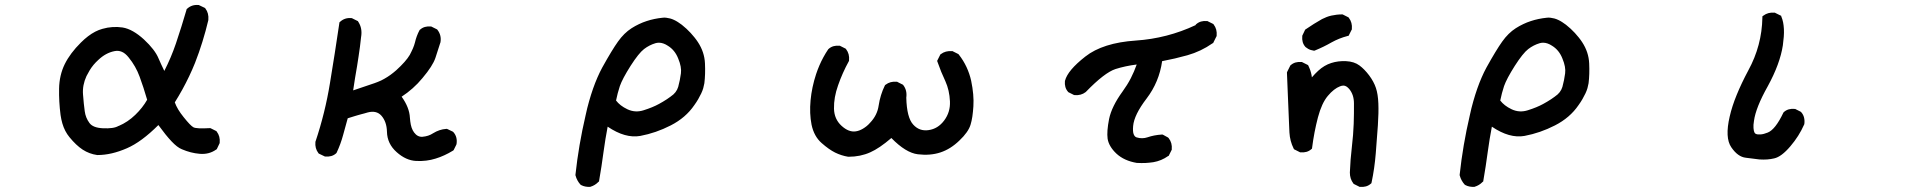

<svg xmlns="http://www.w3.org/2000/svg" viewBox="-20 -600 7540 760"><path d="M364.7 13.7Q333.5 9.3 307.1 -7.8Q281.2 -24.9 254.9 -57.1Q245.6 -68.4 238.5 -82Q231.4 -95.7 226.8 -111.6Q222.2 -127.4 219.7 -145Q212.9 -197.8 213.9 -249Q214.8 -302.2 236.3 -346.2Q257.8 -389.6 300.3 -431.6Q314.5 -445.8 328.6 -456.5Q342.8 -467.3 356.9 -474.6Q371.1 -481.9 385.3 -485.8Q405.8 -491.7 425.8 -492.9Q445.8 -494.1 465.3 -491.2Q485.8 -487.8 506.8 -475.8Q527.8 -463.9 549.8 -443.8Q593.3 -403.3 607.4 -369.1Q617.7 -345.2 630.4 -319.3Q657.2 -371.6 676.3 -427.7Q698.7 -494.1 718.3 -561.5L718.8 -564L721.2 -565.9Q739.7 -582.5 765.6 -580.1H767.1L769 -579.1L789.6 -569.3L791.5 -568.4L793 -566.4Q807.1 -547.9 804.7 -521.5V-521V-520.5Q794.4 -477.1 781.2 -434.6Q768.1 -392.1 752 -351.1Q741.2 -324.2 728.5 -297.6Q715.8 -271 701.7 -245.4Q687.5 -219.7 671.9 -194.8Q676.8 -181.2 685.5 -166.5Q694.3 -151.9 707 -136.2Q733.9 -102.5 745.6 -96.2Q757.3 -89.8 810.1 -92.8H812.5L814.9 -91.8L834.5 -82L836.4 -81.1L837.9 -79.1Q852.1 -60.5 849.6 -35.2V-33.7L848.6 -31.7L838.9 -11.2L837.9 -9.3L835.4 -7.8Q807.1 12.2 770 8.8Q734.9 5.9 699.7 -9.3Q681.6 -16.6 659.2 -40.3Q636.7 -64 606.9 -105Q540 -38.1 482.4 -13.2Q420.9 13.7 366.2 13.7H365.7ZM450.2 -101.6Q485.8 -116.7 515.6 -145.5Q544.4 -173.3 562.5 -205.1Q547.9 -255.4 532.7 -296.4Q517.6 -337.9 489.3 -372.6Q476.1 -389.2 462.2 -395Q448.2 -400.9 432.6 -397.5Q398.4 -390.6 369.1 -362.8Q358.9 -353.5 350.3 -343.3Q341.8 -333 335 -321.8Q328.1 -310.5 322.3 -298.8Q305.7 -262.7 308.6 -226.1Q311.5 -187.5 315.4 -159.7Q318.8 -133.8 334 -113.3Q347.7 -94.2 387.2 -92.3Q408.2 -91.3 423.8 -93.5Q439.5 -95.7 449.2 -101.6H449.7Z M1627.4 37.1Q1586.9 35.2 1550.3 2.4Q1512.7 -30.8 1511.7 -78.6Q1510.7 -118.2 1489.7 -142.1Q1470.2 -164.1 1435.1 -154.8Q1428.7 -152.8 1422.4 -151.1Q1416 -149.4 1409.4 -147.7Q1402.8 -146 1396.2 -144Q1389.6 -142.1 1383.1 -140.1Q1376.5 -138.2 1369.9 -136Q1363.3 -133.8 1356.4 -131.8Q1347.7 -99.1 1338.4 -66.4Q1328.6 -29.8 1312.5 4.4L1311.5 5.9L1310.1 7.3Q1293.5 22 1267.6 19.5H1266.1L1264.2 18.6L1243.7 8.8L1241.7 7.8L1240.2 5.9Q1226.1 -12.7 1228.5 -38.1V-39.1L1229 -40Q1267.1 -153.8 1286.1 -271Q1305.7 -389.2 1323.2 -508.3L1323.7 -511.7L1326.7 -514.2Q1345.2 -530.8 1371.1 -528.3H1373L1374.5 -527.3L1394 -517.6L1396.5 -516.6L1397.9 -514.2Q1415.5 -487.8 1409.2 -452.6Q1407.2 -433.6 1404.8 -414.8Q1402.3 -396 1399.4 -377Q1396.5 -357.9 1393.6 -339.4Q1389.2 -314.9 1385.3 -290.5Q1381.3 -266.1 1377.9 -242.2Q1421.4 -256.8 1462.9 -271Q1469.2 -273.4 1475.8 -275.9Q1482.4 -278.3 1488.8 -281.5Q1495.1 -284.7 1501.2 -288.1Q1507.3 -291.5 1513.4 -295.4Q1519.5 -299.3 1525.4 -303.5Q1531.2 -307.6 1536.9 -312.3Q1542.5 -316.9 1548.3 -321.8Q1586.9 -356.9 1602.1 -382.8Q1605.5 -389.2 1608.6 -395.8Q1611.8 -402.3 1614.5 -408.4Q1617.2 -414.6 1619.1 -420.4Q1621.1 -426.3 1622.6 -432.1Q1628.4 -457.5 1640.6 -480.5L1641.6 -481.9L1643.1 -482.9Q1659.7 -497.6 1685.5 -495.1H1687.5L1689 -494.1L1708.5 -484.4L1710.4 -483.4L1711.9 -481.4Q1728 -460.4 1723.6 -433.1V-432.1L1723.1 -431.6Q1713.4 -400.4 1703.6 -371.1Q1698.2 -355 1685.5 -335.2Q1672.9 -315.4 1652.3 -291Q1634.3 -269 1613.3 -250.5Q1592.3 -231.9 1569.8 -217.3Q1600.6 -174.3 1602.5 -134.3Q1603 -126.5 1604 -119.4Q1605 -112.3 1606.2 -106.2Q1607.4 -100.1 1609.4 -94.5Q1611.3 -88.9 1613.8 -84.2Q1616.2 -79.6 1619.1 -75.7Q1632.8 -57.1 1652.3 -58.6Q1664.1 -59.6 1674.6 -63Q1685.1 -66.4 1694.8 -72.8Q1706.5 -80.1 1719.5 -84.5Q1732.4 -88.9 1746.1 -89.8H1749L1751.5 -88.9L1772 -79.1L1773.4 -78.1L1774.9 -76.7Q1791.5 -57.6 1787.1 -29.8L1786.6 -28.3L1786.1 -26.9L1776.4 -7.3L1774.9 -4.9L1772.5 -3.4Q1755.9 6.8 1738.8 14.6Q1721.7 22.5 1704.1 27.8Q1668.5 39.1 1627.4 37.1Z M2314.9 139.6Q2295.9 140.6 2280.8 132.8L2279.3 131.8L2277.8 130.9Q2263.7 115.2 2258.3 95.2L2257.8 93.8V91.8Q2270.5 -25.9 2297.9 -143.1Q2304.2 -172.9 2311.8 -199.2Q2319.3 -225.6 2327.6 -249.3Q2335.9 -272.9 2345 -293.7Q2354 -314.5 2363.8 -332.5Q2402.8 -402.8 2426.3 -435.5Q2450.2 -469.2 2480 -488.3Q2494.6 -497.6 2509.5 -504.6Q2524.4 -511.7 2539.6 -516.6Q2569.3 -526.4 2602.5 -529.8Q2609.9 -530.8 2617.4 -529.8Q2625 -528.8 2632.6 -526.9Q2640.1 -524.9 2647.9 -521.2Q2655.8 -517.6 2663.3 -512.7Q2670.9 -507.8 2678.7 -502Q2688.5 -494.1 2697.3 -486.1Q2706.1 -478 2713.9 -469.5Q2721.7 -460.9 2729 -451.9Q2736.3 -442.9 2742.7 -433.1Q2768.6 -393.6 2770.5 -349.1Q2772.5 -306.2 2768.1 -270.5Q2766.6 -261.2 2763.7 -251Q2760.7 -240.7 2755.6 -230Q2750.5 -219.2 2743.9 -207.8Q2737.3 -196.3 2728.5 -184.1Q2694.3 -133.8 2634.8 -103.5Q2576.7 -73.7 2514.6 -62Q2455.1 -51.3 2385.3 -98.6Q2376 -50.3 2369.1 0.5Q2361.3 59.1 2351.6 114.7L2351.1 118.2L2348.6 120.1Q2335.4 133.8 2317.4 139.2L2316.4 139.6ZM2635.3 -218.3Q2657.7 -232.9 2664.6 -256.3Q2671.9 -283.2 2675.3 -309.6Q2678.7 -334.5 2664.6 -368.2Q2651.4 -401.9 2623.5 -418.9Q2614.7 -424.8 2606.2 -427.7Q2597.7 -430.7 2589.8 -430.9Q2582 -431.2 2575.2 -429.2Q2550.3 -421.9 2529.3 -405.8Q2508.3 -389.6 2476.1 -339.4Q2460 -314 2449.2 -293.7Q2438.5 -273.4 2433.6 -259.3Q2424.3 -231 2418.5 -202.1Q2426.3 -191.9 2437.3 -183.3Q2448.2 -174.8 2463.4 -167.5Q2494.6 -152.8 2527.8 -163.6Q2563.5 -174.8 2588.4 -188.5Q2596.2 -192.9 2604.2 -197.5Q2612.3 -202.1 2619.9 -207.3Q2627.4 -212.4 2634.8 -217.8H2635.3Z M3337.4 20.5Q3310.5 16.1 3285.6 3.9Q3261.2 -8.3 3232.4 -33.7Q3202.1 -60.1 3192.4 -106.4Q3183.6 -150.9 3188.5 -203.1Q3193.4 -254.9 3210.4 -306.6Q3216.3 -324.2 3223.4 -340.8Q3230.5 -357.4 3239.3 -373.5Q3248 -389.6 3258.3 -404.8L3259.3 -405.8L3260.3 -406.7Q3276.9 -421.4 3302.7 -418.9H3304.7L3306.2 -418L3325.7 -408.2L3327.6 -407.2L3329.1 -405.3Q3343.3 -386.7 3340.8 -361.3V-359.4L3339.8 -357.4Q3314.5 -311.5 3297.4 -262.2Q3280.3 -214.4 3281.2 -169.9Q3282.2 -128.4 3311 -102.1Q3339.8 -75.7 3367.7 -80.1Q3374.5 -81.1 3381.6 -83.7Q3388.7 -86.4 3395.8 -90.6Q3402.8 -94.7 3410.2 -100.6Q3417.5 -106.4 3424.3 -114.3Q3452.6 -144 3458 -182.1Q3464.4 -224.6 3482.4 -261.2L3483.4 -263.2L3485.4 -264.6Q3503.9 -278.8 3529.3 -276.4H3531.2L3532.7 -275.4L3552.2 -265.6L3554.2 -264.6L3555.7 -262.7Q3571.3 -242.2 3567.4 -213.4Q3569.3 -133.8 3595.2 -106.4Q3619.6 -79.6 3655.8 -85Q3692.9 -90.3 3717.3 -123Q3742.2 -156.2 3740.2 -198.7Q3738.3 -242.7 3722.2 -278.3Q3704.6 -315.4 3690.9 -355L3689.5 -358.9L3691.4 -362.8L3701.2 -382.3L3702.1 -384.3L3704.1 -385.7Q3722.7 -399.9 3749 -397.5H3751L3752.4 -396.5L3772 -386.7L3773.9 -385.7L3775.4 -383.8Q3793.5 -360.8 3805.7 -334.7Q3817.9 -308.6 3824.2 -280.3Q3835.9 -224.1 3833 -179.2Q3831.5 -156.7 3828.9 -138.7Q3826.2 -120.6 3821.8 -106.4Q3817.4 -91.8 3806.4 -76.2Q3795.4 -60.5 3777.8 -43.9Q3742.7 -9.8 3702.4 3.4Q3662.1 16.6 3613.3 10.7Q3565.4 4.9 3508.3 -53.7Q3460.4 -12.7 3424.8 2.9Q3385.7 20.5 3338.9 20.5H3337.9Z M4480 44.9Q4430.2 36.6 4399.4 8.3Q4384.3 -5.9 4375.5 -20.8Q4366.7 -35.6 4364.3 -50.8Q4360.4 -79.6 4370.1 -128.9Q4380.4 -178.7 4423.8 -238.3Q4432.6 -250.5 4440.9 -263.7Q4449.2 -276.9 4456.1 -290.3Q4462.9 -303.7 4468.8 -317.4Q4474.6 -331.1 4479.5 -344.7Q4434.1 -338.9 4395.5 -326.7Q4352.1 -312.5 4278.3 -236.3L4277.8 -235.8L4277.3 -235.4Q4258.8 -221.2 4233.4 -223.6H4231.4L4230 -224.6L4210.4 -234.4L4208.5 -235.4L4207.5 -236.8Q4192.9 -253.4 4195.3 -279.3V-279.8L4195.8 -280.8Q4206.1 -321.3 4275.9 -376Q4310.5 -403.3 4360.6 -419.2Q4410.6 -435.1 4476.1 -439.5Q4600.1 -447.8 4712.4 -500.5L4712.9 -501.5L4713.9 -503.4L4715.3 -504.4Q4731.9 -519 4757.8 -516.6H4759.8L4761.2 -515.6L4780.8 -505.9L4782.7 -504.9L4784.2 -502.9Q4798.3 -484.4 4795.9 -459V-457L4794.9 -455.6L4783.2 -432.1L4782.2 -429.7L4779.8 -428.7Q4733.9 -396.5 4680.2 -381.3Q4631.8 -367.7 4580.1 -357.9Q4574.2 -316.4 4558.8 -279.5Q4543.5 -242.7 4518.6 -210Q4469.2 -145.5 4465.3 -101.1Q4463.4 -79.6 4467.3 -69.1Q4471.2 -58.6 4479 -56.2Q4501 -49.3 4522.5 -56.6Q4535.2 -61 4549.1 -63.7Q4563 -66.4 4578.6 -67.4H4581.5L4584 -66.4L4603.5 -55.7L4605 -54.2L4606.4 -52.7Q4620.6 -34.2 4618.2 -8.8V-6.8L4617.2 -5.4L4607.4 14.2L4606.4 16.6L4604 17.6Q4577.1 36.6 4545.4 42Q4538.1 43 4530 43.9Q4522 44.9 4513.9 45.2Q4505.9 45.4 4497.6 45.4Q4489.3 45.4 4481 44.9H4480.5Z M5359.9 138.7 5340.3 128.9 5338.4 127.9 5336.9 126Q5323.2 107.9 5323.2 83Q5325.2 31.2 5331.1 -18.1Q5336.9 -67.4 5338.4 -109.9Q5339.8 -152.3 5339.4 -190.9Q5339.4 -199.7 5338.1 -207.8Q5336.9 -215.8 5334.5 -222.9Q5332 -230 5328.6 -236.1Q5325.2 -242.2 5320.8 -247.6Q5314.9 -254.4 5309.3 -257.8Q5303.7 -261.2 5297.6 -261.2Q5291.5 -261.2 5284.2 -258.3Q5272.5 -253.9 5260.3 -244.4Q5248 -234.9 5235.8 -220.2Q5211.9 -191.9 5196.8 -135.3Q5181.6 -77.1 5173.8 -15.6L5173.3 -11.7L5170.4 -9.3Q5153.8 5.4 5127.9 2.9H5126L5124.5 2L5105 -7.8L5102.1 -9.3L5100.6 -12.2Q5085.9 -41.5 5084 -75.7Q5083.5 -83.5 5082.8 -102.3Q5082 -121.1 5080.8 -150.6Q5079.6 -180.2 5077.9 -220.2Q5076.2 -260.3 5074.2 -311V-313.5L5075.2 -315.9L5086.9 -339.4L5087.9 -341.3L5089.4 -342.3Q5106 -356.9 5131.8 -354.5H5133.8L5135.3 -353.5L5154.8 -343.8L5157.7 -342.3L5159.2 -339.4Q5161.1 -335 5163.1 -330.6Q5165 -326.2 5166.5 -321.8Q5168 -317.4 5169.2 -312.7Q5170.4 -308.1 5171.4 -303.5Q5172.4 -298.8 5172.9 -293.9Q5184.6 -307.6 5197.8 -319.8Q5221.7 -341.8 5249.5 -350.6Q5276.9 -359.4 5308.1 -357.9Q5340.3 -356.4 5361.3 -340.8Q5380.9 -326.2 5399.4 -301.8Q5418 -276.9 5426.3 -252Q5434.6 -227.5 5436 -190.4Q5437.5 -154.3 5434.1 -104Q5430.7 -53.7 5425.8 6.3Q5420.9 66.9 5409.2 122.1L5408.2 125.5L5405.8 127.4Q5389.2 142.1 5363.3 139.6H5361.3ZM5180.7 -399.4Q5174.3 -400.4 5168.7 -402.1Q5163.1 -403.8 5158 -406.7Q5152.8 -409.7 5147.9 -413.6L5147.5 -414.1L5147 -414.6Q5132.3 -431.2 5134.8 -457V-458.5L5135.7 -460.4L5145.5 -481L5146.5 -482.9L5148.9 -484.4Q5180.7 -506.3 5212.9 -524.4Q5221.7 -528.8 5231 -532.5Q5240.2 -536.1 5250.2 -538.3Q5260.3 -540.5 5270.5 -541.7Q5280.8 -543 5292 -543H5294.4L5296.4 -542L5315.9 -532.2L5317.9 -531.2L5319.3 -529.3Q5333.5 -510.7 5331.1 -485.4V-483.4L5330.1 -481.9L5320.3 -462.4L5318.4 -458.5L5314 -457.5Q5280.3 -448.7 5250.5 -432.1Q5219.2 -414.1 5185.5 -400.4L5183.1 -399.4Z M5814.9 139.6Q5795.9 140.6 5780.8 132.8L5779.3 131.8L5777.8 130.9Q5763.7 115.2 5758.3 95.2L5757.8 93.8V91.8Q5770.5 -25.9 5797.9 -143.1Q5804.2 -172.9 5811.8 -199.2Q5819.3 -225.6 5827.6 -249.3Q5835.9 -272.9 5845 -293.7Q5854 -314.5 5863.8 -332.5Q5902.8 -402.8 5926.3 -435.5Q5950.2 -469.2 5980 -488.3Q5994.6 -497.6 6009.5 -504.6Q6024.4 -511.7 6039.6 -516.6Q6069.3 -526.4 6102.5 -529.8Q6109.9 -530.8 6117.4 -529.8Q6125 -528.8 6132.6 -526.9Q6140.1 -524.9 6147.9 -521.2Q6155.8 -517.6 6163.3 -512.7Q6170.9 -507.8 6178.7 -502Q6188.5 -494.1 6197.3 -486.1Q6206.1 -478 6213.9 -469.5Q6221.7 -460.9 6229 -451.9Q6236.3 -442.9 6242.7 -433.1Q6268.6 -393.6 6270.5 -349.1Q6272.5 -306.2 6268.1 -270.5Q6266.6 -261.2 6263.7 -251Q6260.7 -240.7 6255.6 -230Q6250.5 -219.2 6243.9 -207.8Q6237.3 -196.3 6228.5 -184.1Q6194.3 -133.8 6134.8 -103.5Q6076.7 -73.7 6014.6 -62Q5955.1 -51.3 5885.3 -98.6Q5876 -50.3 5869.1 0.5Q5861.3 59.1 5851.6 114.7L5851.1 118.2L5848.6 120.1Q5835.4 133.8 5817.4 139.2L5816.4 139.6ZM6135.3 -218.3Q6157.7 -232.9 6164.6 -256.3Q6171.9 -283.2 6175.3 -309.6Q6178.7 -334.5 6164.6 -368.2Q6151.4 -401.9 6123.5 -418.9Q6114.7 -424.8 6106.2 -427.7Q6097.7 -430.7 6089.8 -430.9Q6082 -431.2 6075.2 -429.2Q6050.3 -421.9 6029.3 -405.8Q6008.3 -389.6 5976.1 -339.4Q5960 -314 5949.2 -293.7Q5938.5 -273.4 5933.6 -259.3Q5924.3 -231 5918.5 -202.1Q5926.3 -191.9 5937.3 -183.3Q5948.2 -174.8 5963.4 -167.5Q5994.6 -152.8 6027.8 -163.6Q6063.5 -174.8 6088.4 -188.5Q6096.2 -192.9 6104.2 -197.5Q6112.3 -202.1 6119.9 -207.3Q6127.4 -212.4 6134.8 -217.8H6135.3Z M6944.8 31.2Q6918 27.3 6890.6 24.4Q6858.9 21 6833 -17.1Q6807.1 -54.7 6826.7 -138.7Q6835.9 -179.2 6854.5 -224.6Q6873 -270 6900.4 -321.3Q6954.1 -419.4 6956.1 -530.3V-535.2L6960 -538.1Q6978.5 -552.2 7003.9 -549.8H7005.9L7007.3 -548.8L7026.9 -539.1L7030.3 -537.6L7031.2 -534.2Q7035.6 -523.9 7038.1 -511.7Q7040.5 -499.5 7041.3 -485.1Q7042 -470.7 7040.8 -454.6Q7039.6 -438.5 7037.1 -420.4Q7025.9 -347.2 6977.5 -258.8Q6953.6 -216.3 6939.9 -181.9Q6926.3 -147.5 6922.9 -122.1Q6919.9 -104.5 6920.9 -93.3Q6921.9 -82 6924.1 -76.9Q6926.3 -71.8 6929.7 -70.3Q6936.5 -66.9 6949 -67.9Q6961.4 -68.8 6977.1 -75.2Q7007.3 -86.9 7039.1 -153.8L7040 -155.3L7041.5 -156.7Q7058.1 -171.4 7084 -168.9H7085.9L7087.4 -168L7106.9 -158.2L7108.4 -157.2L7109.9 -155.8Q7118.2 -146.5 7121.1 -134.3Q7124 -122.1 7122.1 -108.9L7121.6 -107.4L7121.1 -106.4Q7101.1 -61 7066.9 -21Q7031.7 20.5 7002.9 26.9Q6976.6 33.2 6945.8 31.2H6945.3Z"/></svg>

Font: NaikaiFont
Style: Bold
Weight: 700
Version: Version 1.89